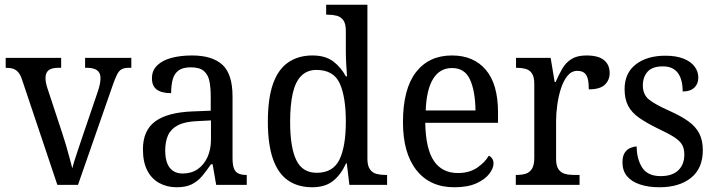

<svg xmlns="http://www.w3.org/2000/svg" viewBox="-20 -780 3024 810"><path d="M74 -441Q67 -463 58 -474Q49 -485 36.5 -489.5Q24 -494 4 -494V-536H238V-494H225Q198 -494 185 -483.5Q172 -473 172 -451Q172 -441 174 -430.5Q176 -420 180 -408L242 -220Q250 -196 258.5 -167.5Q267 -139 273.5 -113.5Q280 -88 285 -70Q290 -91 303 -129.5Q316 -168 329 -207L393 -395Q399 -413 401.5 -426.5Q404 -440 404 -450Q404 -473 389.5 -483.5Q375 -494 346 -494H339V-536H534V-494H523Q505 -494 493.5 -488Q482 -482 473.5 -465Q465 -448 454 -416L309 0H222Z M725 10Q685 10 652.5 -7.5Q620 -25 601.5 -60.5Q583 -96 583 -150Q583 -230 635 -268Q687 -306 793 -310L869 -313V-373Q869 -410 863.5 -437.5Q858 -465 840 -480.5Q822 -496 785 -496Q751 -496 733 -482.5Q715 -469 708.5 -444.5Q702 -420 702 -387Q662 -387 641.5 -402Q621 -417 621 -450Q621 -483 643.5 -504.5Q666 -526 704 -536Q742 -546 790 -546Q875 -546 918 -507Q961 -468 961 -373V-114Q961 -86 966.5 -70.5Q972 -55 985 -48.5Q998 -42 1018 -42H1021V0H892L877 -87H870Q851 -59 832.5 -37Q814 -15 789 -2.5Q764 10 725 10ZM750 -48Q787 -48 813.5 -66Q840 -84 855 -116.5Q870 -149 870 -191V-272L812 -269Q761 -267 731.5 -252Q702 -237 689.5 -210.5Q677 -184 677 -145Q677 -114 685 -92.5Q693 -71 709.5 -59.5Q726 -48 750 -48Z M1297 10Q1237 10 1195 -19Q1153 -48 1131.5 -109.5Q1110 -171 1110 -267Q1110 -364 1131.5 -425.5Q1153 -487 1195.5 -516.5Q1238 -546 1298 -546Q1352 -546 1385 -521.5Q1418 -497 1439 -458H1444Q1442 -482 1440.5 -511.5Q1439 -541 1439 -566V-650Q1439 -680 1428.5 -694.5Q1418 -709 1401 -713.5Q1384 -718 1364 -718H1356V-760H1530V-110Q1530 -81 1540.5 -66Q1551 -51 1568 -46.5Q1585 -42 1605 -42H1613V0H1454L1443 -91H1440Q1419 -44 1385.5 -17Q1352 10 1297 10ZM1316 -51Q1385 -51 1412 -106.5Q1439 -162 1439 -267Q1439 -372 1413 -428.5Q1387 -485 1315 -485Q1276 -485 1251 -460Q1226 -435 1215 -386Q1204 -337 1204 -266Q1204 -158 1230 -104.5Q1256 -51 1316 -51Z M1896 10Q1794 10 1737 -62Q1680 -134 1680 -264Q1680 -404 1734.5 -475Q1789 -546 1887 -546Q1978 -546 2029.5 -485.5Q2081 -425 2081 -306V-262H1774Q1776 -152 1810.5 -101Q1845 -50 1912 -50Q1960 -50 1993 -72.5Q2026 -95 2042 -123Q2050 -120 2056 -111.5Q2062 -103 2062 -90Q2062 -70 2044 -46.5Q2026 -23 1989.5 -6.5Q1953 10 1896 10ZM1986 -314Q1985 -395 1963 -444Q1941 -493 1887 -493Q1835 -493 1807 -447Q1779 -401 1776 -314Z M2156 0V-42H2159Q2181 -42 2197.5 -47Q2214 -52 2224 -67.5Q2234 -83 2234 -114V-426Q2234 -456 2224 -470.5Q2214 -485 2197 -489.5Q2180 -494 2160 -494H2157V-536H2303L2320 -434H2324Q2337 -464 2352 -490Q2367 -516 2391 -531Q2415 -546 2454 -546Q2504 -546 2528 -526.5Q2552 -507 2552 -472Q2552 -442 2531.5 -422.5Q2511 -403 2464 -403Q2464 -431 2459.5 -448Q2455 -465 2444.5 -473Q2434 -481 2415 -481Q2391 -481 2374 -460Q2357 -439 2346.5 -406.5Q2336 -374 2331 -337.5Q2326 -301 2326 -270V-109Q2326 -80 2336.5 -65.5Q2347 -51 2363.5 -46.5Q2380 -42 2400 -42H2425V0Z M2762 10Q2715 10 2679.5 -2Q2644 -14 2625 -37Q2606 -60 2606 -95Q2606 -121 2615.5 -135.5Q2625 -150 2639.5 -156Q2654 -162 2666 -162Q2666 -110 2689 -73.5Q2712 -37 2767 -37Q2816 -37 2841.5 -61.5Q2867 -86 2867 -128Q2867 -153 2857.5 -169.5Q2848 -186 2824 -201.5Q2800 -217 2757 -237Q2708 -261 2676.5 -283Q2645 -305 2630 -333.5Q2615 -362 2615 -404Q2615 -472 2662.5 -508.5Q2710 -545 2787 -545Q2833 -545 2864 -532.5Q2895 -520 2910.5 -499Q2926 -478 2926 -453Q2926 -426 2909 -410Q2892 -394 2860 -394Q2860 -445 2839.5 -472.5Q2819 -500 2777 -500Q2732 -500 2712 -477.5Q2692 -455 2692 -420Q2692 -381 2718 -360Q2744 -339 2805 -312Q2854 -290 2884.5 -268Q2915 -246 2930 -217Q2945 -188 2945 -146Q2945 -70 2895.5 -30Q2846 10 2762 10Z"/></svg>

Font: Noto Serif Khmer SemiCondensed
Style: Regular
Weight: 400
Width: 4
Designer: Danh Hong and the Monotype Design Team
Foundry: Monotype Imaging Inc.
Version: Version 2.004